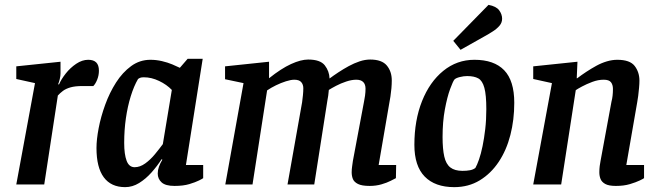

<svg xmlns="http://www.w3.org/2000/svg" viewBox="-20 -759 2716 790"><path d="M47 0 124 -417 47 -434V-486L229 -505V-457Q229 -447 226 -434Q223 -421 219 -412H223Q232 -433 250.5 -456.5Q269 -480 293.5 -496.5Q318 -513 343 -513Q365 -513 376 -502Q387 -491 387 -468Q387 -449 380 -431.5Q373 -414 364 -405H320Q289 -405 270 -399.5Q251 -394 239 -385Q227 -376 218 -366L162 0Z M495 11Q437 11 407 -29.5Q377 -70 377 -150Q377 -185 386 -232Q395 -279 413 -328.5Q431 -378 457.5 -419.5Q484 -461 519.5 -487Q555 -513 599 -513Q623 -513 646.5 -507.5Q670 -502 689 -494Q708 -486 720 -480L752 -517H814L745 -80H816V-26Q814 -24 799 -16.5Q784 -9 759 -1.5Q734 6 698 6Q661 6 645 -8.5Q629 -23 629 -45Q629 -59 634 -73Q639 -87 648 -102L645 -104Q627 -76 603.5 -49.5Q580 -23 552.5 -6Q525 11 495 11ZM534 -71Q556 -71 577.5 -86.5Q599 -102 617.5 -124.5Q636 -147 650 -166L687 -389Q666 -411 634.5 -426Q603 -441 572 -441Q562 -441 557 -439Q552 -437 548 -434Q531 -405 518 -363Q505 -321 498 -272.5Q491 -224 491 -171Q491 -124 501 -97.5Q511 -71 534 -71Z M1501 6Q1469 6 1453 -2Q1437 -10 1432 -22.5Q1427 -35 1427 -50Q1427 -63 1429 -75.5Q1431 -88 1432 -97L1478 -342Q1480 -351 1482 -365.5Q1484 -380 1484 -394Q1484 -412 1474.5 -421.5Q1465 -431 1446 -431Q1427 -431 1404.5 -423.5Q1382 -416 1363 -406Q1344 -396 1333 -389Q1332 -376 1330.5 -365.5Q1329 -355 1327 -345L1273 0H1163L1223 -338Q1225 -352 1226.5 -367.5Q1228 -383 1228 -396Q1228 -411 1219.5 -421Q1211 -431 1191 -431Q1177 -431 1156.5 -424.5Q1136 -418 1115.5 -408Q1095 -398 1079 -387L1019 0H907L982 -417L906 -433V-486L1087 -505V-437Q1137 -477 1177.5 -495.5Q1218 -514 1248 -514Q1298 -514 1316.5 -490Q1335 -466 1336 -436Q1352 -448 1372.5 -461.5Q1393 -475 1415 -487Q1437 -499 1459.5 -506.5Q1482 -514 1503 -514Q1551 -514 1571.5 -489.5Q1592 -465 1592 -428Q1592 -413 1590.5 -395.5Q1589 -378 1586.5 -362Q1584 -346 1582 -336L1538 -80H1610L1609 -26Q1603 -23 1587.5 -15Q1572 -7 1549.5 -0.5Q1527 6 1501 6Z M1849 11Q1770 11 1727.5 -32.5Q1685 -76 1685 -163Q1685 -264 1716.5 -343Q1748 -422 1804 -467.5Q1860 -513 1932 -513Q2013 -513 2054.5 -470Q2096 -427 2096 -336Q2096 -266 2080 -203.5Q2064 -141 2032 -93Q2000 -45 1954 -17Q1908 11 1849 11ZM1883 -56Q1900 -56 1913.5 -58.5Q1927 -61 1936 -68Q1943 -80 1951 -103Q1959 -126 1965.5 -157.5Q1972 -189 1976.5 -227.5Q1981 -266 1981 -310Q1981 -368 1973 -397.5Q1965 -427 1948 -436.5Q1931 -446 1902 -446Q1888 -446 1872 -442Q1856 -438 1850 -432Q1844 -425 1832 -392.5Q1820 -360 1810.5 -309Q1801 -258 1801 -195Q1801 -146 1808 -115Q1815 -84 1833 -70Q1851 -56 1883 -56ZM1875 -554 1845 -591 1990 -739Q2022 -733 2034 -716.5Q2046 -700 2046 -682Q2046 -666 2035.5 -653.5Q2025 -641 2008 -630Q1991 -619 1971 -608Z M2514 6Q2485 6 2470.5 -2Q2456 -10 2451 -22.5Q2446 -35 2446 -50Q2446 -63 2447.5 -75.5Q2449 -88 2451 -97L2496 -341Q2499 -352 2500.5 -365Q2502 -378 2502 -393Q2502 -410 2494 -420.5Q2486 -431 2464 -431Q2441 -431 2417 -422Q2393 -413 2374.5 -403Q2356 -393 2349 -388L2289 0H2174L2251 -417L2174 -434V-486L2356 -505L2353 -437H2355Q2372 -450 2392.5 -463.5Q2413 -477 2434 -488.5Q2455 -500 2477 -506.5Q2499 -513 2520 -513Q2572 -513 2591.5 -487.5Q2611 -462 2611 -427Q2611 -415 2609.5 -398Q2608 -381 2606 -365Q2604 -349 2602 -339L2557 -80H2630V-26Q2628 -24 2612.5 -16.5Q2597 -9 2572 -1.5Q2547 6 2514 6Z"/></svg>

Font: Faustina SemiBold
Style: Italic
Weight: 600
Italic angle: -8°
Designer: Alfonso Garcia
Foundry: http://www.omnibus-type.com
Version: Version 1.200